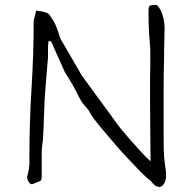

<svg xmlns="http://www.w3.org/2000/svg" viewBox="-20 -727 741 764"><path d="M631 -204Q631 -169 631.5 -135Q632 -101 637 -67Q639 -58 640 -48.5Q641 -39 641 -31Q641 -25 640 -17Q639 -9 635.5 -1.5Q632 6 626.5 11.5Q621 17 613 17Q605 17 596 10Q587 3 580 -7Q560 -22 536 -47Q512 -72 485.5 -100Q459 -128 434.5 -157Q410 -186 389.5 -210Q369 -234 356 -251.5Q343 -269 341 -273Q334 -289 320 -303.5Q306 -318 296 -338Q284 -363 269 -389Q254 -415 238 -440L184 -561Q180 -562 178 -563.5Q176 -565 174 -565Q172 -559 171.5 -550.5Q171 -542 171 -534V-497Q169 -472 166.5 -445Q164 -418 162 -390Q157 -335 155.5 -280Q154 -225 151 -171Q149 -159 147.5 -146Q146 -133 146 -119V-68Q146 -50 146 -34Q146 -18 145 -13Q143 -9 143 -9Q142 -8 136.5 -5.5Q131 -3 125 -0.5Q119 2 113.5 4Q108 6 107 6Q100 6 94 -3.5Q88 -13 88 -21Q88 -28 90 -31Q90 -32 92 -40Q94 -47 95 -54.5Q96 -62 97 -72V-107Q97 -242 105.5 -376.5Q114 -511 114 -644L124 -685Q134 -683 135 -683Q140 -682 142.5 -682Q145 -682 146 -682Q152 -680 161.5 -677.5Q171 -675 177 -668Q186 -655 192 -645Q198 -635 202.5 -624.5Q207 -614 211 -602Q215 -590 220 -574Q238 -543 257.5 -509.5Q277 -476 296 -443Q300 -435 308 -423L458 -218Q458 -218 470.5 -203Q483 -188 502 -166.5Q521 -145 541.5 -122.5Q562 -100 579 -85V-91Q579 -151 578 -210Q577 -269 577 -330V-411Q578 -435 578 -461.5Q578 -488 578 -526Q578 -537 575.5 -565Q573 -593 572 -618.5Q571 -644 571 -664Q571 -670 571 -685.5Q571 -701 577 -705Q578 -706 583 -706Q587 -707 591 -707H604Q618 -693 624.5 -674.5Q631 -656 633 -640Q635 -624 635 -612Q635 -607 634.5 -596Q634 -585 634 -572Q633 -551 633 -530.5Q633 -510 633 -504Q631 -430 631 -354Q631 -278 631 -204Z"/></svg>

Font: ToneOZ-Pinyin-Tsuipita-TC
Style: Regular
Weight: 400
Designer: ÂÆ£ÂøóÂáåJeffrey Xuan(jeffreyx@gmail.com, ToneOZ.com) ÈòøÂù§(cjkFonts)
Foundry: ToneOZ
Version: Version 0.24071